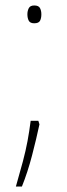

<svg xmlns="http://www.w3.org/2000/svg" viewBox="-20 -552 244 701"><path d="M80 -500Q80 -512 85 -522Q90 -532 105 -532Q121 -532 126 -522.5Q131 -513 131 -500Q131 -485 126 -476Q121 -467 105 -467Q90 -467 85 -476.5Q80 -486 80 -500ZM124 -98Q113 -46 97 15.5Q81 77 60 129H38Q53 77 63.5 37.5Q74 -2 80.5 -37Q87 -72 92 -111H120Z"/></svg>

Font: Noto Sans Myanmar SemiCondensed Thin
Style: Regular
Weight: 100
Width: 4
Designer: Monotype Design Team
Foundry: Monotype Imaging Inc.
Version: Version 2.107; ttfautohint (v1.8.4.7-5d5b)